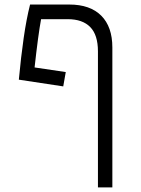

<svg xmlns="http://www.w3.org/2000/svg" viewBox="-20 -606 626 851"><path d="M414.1 224.6V-378.4Q414.1 -451.2 379.9 -486.1Q345.7 -521 280.3 -521H162.1Q155.8 -487.3 148.4 -432.6Q141.1 -377.9 133.3 -307.1L271.5 -286.6L260.3 -223.1L63.5 -252.9Q72.8 -353.5 85 -438Q97.2 -522.5 113.3 -585.9H287.1Q379.4 -585.9 428.7 -536.6Q478 -487.3 478 -395.5V224.6Z"/></svg>

Font: Cascadia Mono PL Light
Style: Regular
Weight: 300
Monospace: yes
Designer: Aaron Bell
Foundry: Saja Typeworks
Version: Version 2404.023; ttfautohint (v1.8.4)